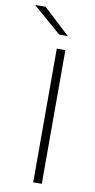

<svg xmlns="http://www.w3.org/2000/svg" viewBox="-140 -864 449 904"><g transform="rotate(10 85.0 -412.0)"><path d="M129 0H88V-639H129ZM2 -824 128.5 -706.5V-706H87.5L-47 -823V-824Z"/></g></svg>

Font: Anek Latin Medium ExtraLight
Style: Regular
Weight: 250
Version: Version 1.003